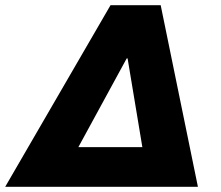

<svg xmlns="http://www.w3.org/2000/svg" viewBox="-50 -720 853 740"><path d="M-30 0 376 -700H569.3L712.8 0H524.1L441.8 -494.8H438.3L168.7 0ZM147.3 0 177.2 -153H574L548 0Z"/></svg>

Font: REM Medium
Style: Italic
Weight: 500
Italic angle: -11°
Designer: Octavio Pardo
Foundry: Ashler Design
Version: Version 1.005;gftools[0.9.28]